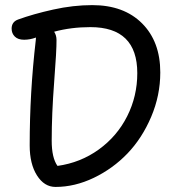

<svg xmlns="http://www.w3.org/2000/svg" viewBox="-20 -738 700 758"><path d="M199.2 0Q154.8 0 126 -45.4Q97.2 -90.8 97.2 -164.1Q97.2 -373 121.1 -578.1Q121.1 -580.1 121.6 -584Q122.1 -587.9 122.1 -589.8Q98.1 -581.1 75.2 -581.1Q51.3 -581.1 38.6 -593.5Q25.9 -606 25.9 -625Q25.9 -651.9 51.8 -661.1Q110.8 -682.6 189.9 -700.2Q269 -717.8 344.2 -717.8Q468.8 -717.8 540.8 -645.8Q612.8 -573.7 612.8 -452.1Q612.8 -361.3 576.9 -276.9Q541 -192.4 483.4 -132.3Q425.8 -72.3 350.6 -36.1Q275.4 0 199.2 0ZM184.1 -183.1Q184.1 -114.7 207 -83Q297.9 -95.7 370.1 -147.9Q442.4 -200.2 482.2 -279.3Q522 -358.4 522 -449.2Q522 -630.9 336.9 -630.9Q260.7 -630.9 193.8 -612.8Q203.1 -598.6 203.1 -580.1Q203.6 -540.5 193.8 -413.8Q184.1 -287.1 184.1 -183.1Z"/></svg>

Font: Shantell Sans Bouncy
Style: Regular
Weight: 400
Designer: Stephen Nixon, Anya Danilova, Shantell Martin
Foundry: Arrow Type
Version: Version 1.006;[9816181b4]